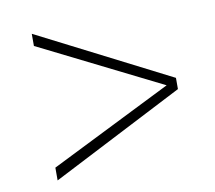

<svg xmlns="http://www.w3.org/2000/svg" viewBox="-60 -553 679 606"><g transform="rotate(-10 280.0 -250.0)"><path d="M469 -251 78 -446V-485L502 -269V-233L78 -15V-56Z"/></g></svg>

Font: Titillium Web ExtraLight
Style: Regular
Weight: 275
Version: Version 1.002;PS 57.000;hotconv 1.0.70;makeotf.lib2.5.55311